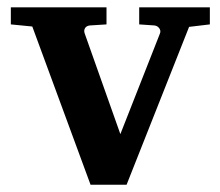

<svg xmlns="http://www.w3.org/2000/svg" viewBox="-20 -508 606 528"><path d="M500 -434.1 328.1 0H229L68.8 -435.1L9.8 -440.9V-487.8H272.9V-440.9L227.1 -438Q217.8 -437 213.9 -430.7Q210 -424.3 212.9 -416L311 -139.2L419.9 -416Q422.9 -423.3 418 -430.2Q413.1 -437 404.8 -438L362.8 -440.9V-487.8H557.1V-440.9Z"/></svg>

Font: Charis SIL Phon
Style: Bold
Weight: 700
Foundry: SIL International
Version: Version 5.000